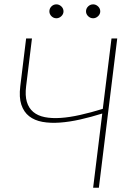

<svg xmlns="http://www.w3.org/2000/svg" viewBox="-20 -884 628 904"><path d="M532 -703 445.5 0H418.5L461.5 -349.5Q409 -333 358 -321.5Q307 -310 262 -306.8Q217 -303.5 179.8 -310.2Q142.5 -317 117.2 -336.8Q92 -356.5 80.5 -391Q69 -425.5 75.5 -478L103 -703H130.5L103 -478Q97.5 -434 106.5 -404.2Q115.5 -374.5 136.8 -356.8Q158 -339 190.8 -332.5Q223.5 -326 265.2 -328.8Q307 -331.5 357.2 -342.8Q407.5 -354 464 -371.5L505 -703ZM279 -830.5Q279 -817.5 268.8 -807.8Q258.5 -798 245.5 -798Q232 -798 222.2 -807.8Q212.5 -817.5 212.5 -830.5Q212.5 -844 222.2 -853.8Q232 -863.5 245.5 -863.5Q258.5 -863.5 268.8 -853.8Q279 -844 279 -830.5ZM452 -830.5Q452 -817.5 441.8 -807.8Q431.5 -798 418.5 -798Q405 -798 395 -807.8Q385 -817.5 385 -830.5Q385 -844 395 -853.8Q405 -863.5 418.5 -863.5Q431.5 -863.5 441.8 -853.8Q452 -844 452 -830.5Z"/></svg>

Font: Lato ExtraLight
Style: Italic
Weight: 275
Italic angle: -7°
Designer: Lukasz Dziedzic with Adam Twardoch and Botio Nikoltchev
Foundry: tyPoland Lukasz Dziedzic
Version: Version 2.015; 2015-08-06; http://www.latofonts.com/